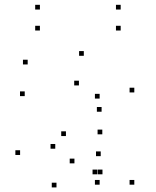

<svg xmlns="http://www.w3.org/2000/svg" viewBox="-20 -772 660 813"><path d="M548.7 -380.6V-400.6H528.7V-380.6ZM334.9 -535.7V-555.7H314.9V-535.7ZM97.2 -499.1V-519.1H77.2V-499.1ZM84.7 -365V-385H64.7V-365ZM314.2 -410.3V-430.3H294.2V-410.3ZM401.9 -354.6V-374.6H381.9V-354.6ZM401.9 10V-10H381.9V10ZM548.7 10V-10H528.7V10ZM410.2 -298.9V-318.9H390.2V-298.9ZM65.1 -115.8V-135.8H45.1V-115.8ZM219.2 21.6V1.6H199.2V21.6ZM391.9 -33.9V-53.9H371.9V-33.9ZM413.9 -33.9V-53.9H393.9V-33.9ZM406.5 -110.8V-130.8H386.5V-110.8ZM295.2 -80.3V-100.3H275.2V-80.3ZM214 -142.3V-162.3H194V-142.3ZM259.2 -195.9V-215.9H239.2V-195.9ZM413.2 -203.2V-223.2H393.2V-203.2ZM149 -731.6V-751.6H129V-731.6ZM149 -642.8V-662.8H129V-642.8ZM491 -642.8V-662.8H471V-642.8ZM491 -731.6V-751.6H471V-731.6Z"/></svg>

Font: Monaspace Argon Dots Var
Style: Regular
Weight: 400
Designer: Riley Cran and the Lettermatic Team
Version: Version 1.100 (Monaspace Argon Dots)